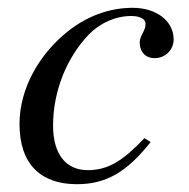

<svg xmlns="http://www.w3.org/2000/svg" viewBox="-20 -461 484 492"><path d="M350 -107C296 -50 258 -25 205 -25C148 -25 116 -67 116 -139C116 -228 151 -313 207 -372C236 -402 276 -420 316 -420C339 -420 353 -412 353 -400C353 -381 338 -370 338 -352C338 -332 349 -312 377 -312C403 -312 425 -333 425 -360C425 -407 381 -441 320 -441C259 -441 202 -419 153 -380C82 -323 30 -236 30 -143C30 -41 84 11 177 11C252 11 305 -20 366 -97Z"/></svg>

Font: XITS
Style: Italic
Weight: 400
Italic angle: -16.33°
Designer: MicroPress Inc., with final additions and corrections provided by Coen Hoffman, Elsevier (retired)
Version: Version 1.302